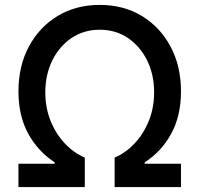

<svg xmlns="http://www.w3.org/2000/svg" viewBox="-20 -757 807 777"><path d="M54.7 0V-94.5H201.3V-100.1Q133.9 -143.8 94.3 -215.9Q54.7 -288 54.7 -387.1Q54.7 -489.7 96.9 -568.7Q139.2 -647.7 213.4 -692.5Q287.6 -737.2 383.5 -737.2Q479.8 -737.2 553.8 -692.5Q627.8 -647.7 670.1 -568.7Q712.4 -489.7 712.4 -387.1Q712.4 -288 672.9 -215.9Q633.5 -143.8 565.7 -100.1V-94.5H712.4V0H443.9V-119.3Q487.9 -137.8 524.1 -176Q560.4 -214.1 582 -267.2Q603.7 -320.3 603.7 -383.2Q603.7 -454.9 575.5 -512.3Q547.2 -569.6 497.7 -603.2Q448.2 -636.7 383.5 -636.7Q319.2 -636.7 269.5 -603.2Q219.8 -569.6 191.6 -512.3Q163.4 -454.9 163.4 -383.2Q163.4 -320.3 185 -267.2Q206.7 -214.1 242.9 -176Q279.1 -137.8 323.2 -119.3V0Z"/></svg>

Font: Inter UI Medium
Style: Regular
Weight: 500
Designer: Rasmus Andersson
Foundry: rsms
Version: 3.2;8d6f07862